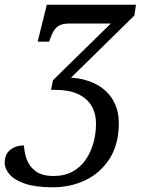

<svg xmlns="http://www.w3.org/2000/svg" viewBox="-67 -556 634 816"><path d="M158 240Q84 240 39 224.5Q-6 209 -26.5 185Q-47 161 -47 136Q-47 99 -23 80.5Q1 62 35 62Q36 92 47 122Q58 152 85 172Q112 192 161 192Q207 192 241 173.5Q275 155 297 123Q319 91 330 51.5Q341 12 341 -30Q341 -75 321.5 -107Q302 -139 264 -156.5Q226 -174 169 -174H150L158 -215L404 -456H228Q205 -456 190 -450Q175 -444 165 -430Q155 -416 147 -393L142 -379H93L132 -536H511L504 -490L235 -226Q280 -223 317 -209Q354 -195 381 -170.5Q408 -146 423 -111.5Q438 -77 438 -33Q438 57 399 118Q360 179 296.5 209.5Q233 240 158 240Z"/></svg>

Font: Noto Serif
Style: Italic
Weight: 400
Italic angle: -12°
Designer: Monotype Design Team
Foundry: Monotype Imaging Inc.
Version: Version 2.013